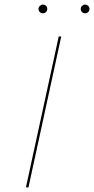

<svg xmlns="http://www.w3.org/2000/svg" viewBox="-20 -817 410 837"><path d="M148 -778Q148 -786 154 -791.5Q160 -797 167 -797Q175 -797 180.5 -791.5Q186 -786 186 -778Q186 -770 180.5 -764.5Q175 -759 167 -759Q159 -759 153.5 -764.5Q148 -770 148 -778ZM332 -778Q332 -786 338 -791.5Q344 -797 351 -797Q359 -797 364.5 -791.5Q370 -786 370 -778Q370 -770 364.5 -764.5Q359 -759 351 -759Q343 -759 337.5 -764.5Q332 -770 332 -778ZM236 -658H247L104 0H93Z"/></svg>

Font: Ysabeau Infant Hairline
Style: Italic
Weight: 100
Italic angle: -12°
Designer: Christian Thalmann (Catharsis Fonts)
Version: Version 0.003